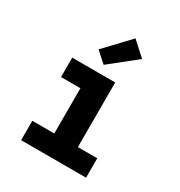

<svg xmlns="http://www.w3.org/2000/svg" viewBox="-182 -904 964 1029"><g transform="rotate(30 300.0 -389.5)"><path d="M99 0V-120H235V-400H115V-520H381V-120H501V0ZM280 -571 215 -629 357 -779 443 -701Z"/></g></svg>

Font: Iosevka Custom Heavy Extended
Style: Regular
Weight: 900
Width: 7
Monospace: yes
Designer: Belleve Invis
Foundry: Belleve Invis
Version: Version 11.2.4; ttfautohint (v1.8.4)